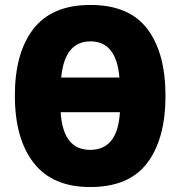

<svg xmlns="http://www.w3.org/2000/svg" viewBox="-20 -745 736 775"><path d="M648 -358Q648 -532 574.5 -628.5Q501 -725 345 -725Q190 -725 115 -628.5Q40 -532 40 -359Q40 -185 116 -87.5Q192 10 344 10Q501 10 574.5 -87.5Q648 -185 648 -358ZM345 -578Q450 -578 462 -432H227Q241 -578 345 -578ZM344 -140Q234 -140 225 -292H464Q455 -140 344 -140Z"/></svg>

Font: Noto Sans Display SemiCondensed Black
Style: Regular
Weight: 900
Width: 4
Designer: Monotype Design Team
Foundry: Monotype Imaging Inc.
Version: Version 1.900